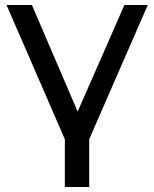

<svg xmlns="http://www.w3.org/2000/svg" viewBox="-20 -550 614 764"><path d="M335 4V194H238V4L6 -530H107L289 -106L475 -530H568Z"/></svg>

Font: Montserrat Z Med
Style: Regular
Weight: 500
Designer: Julieta Ulanovsky
Foundry: Julieta Ulanovsky
Version: Version 8.000